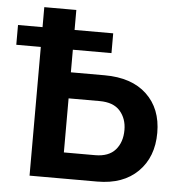

<svg xmlns="http://www.w3.org/2000/svg" viewBox="-63 -773 765 822"><g transform="rotate(5 319.5 -362.0)"><path d="M377 -456.1Q493.7 -456.1 558.3 -395Q623 -334 623 -230Q623 -126 559.6 -63Q496.1 0 384.8 0H94.2V-553.2H-11.2V-638.2H94.2V-724.1H231.9V-638.2H397.9V-553.2H231.9V-456.1ZM366.2 -111.8Q424.3 -111.8 453.1 -144.5Q481.9 -177.2 481.9 -230Q481.9 -278.8 453.4 -311.5Q424.8 -344.2 365.2 -344.2H231.9V-111.8Z"/></g></svg>

Font: Rawline
Style: Bold
Weight: 700
Designer: Matt McInerney, Pablo Impallari, Rodrigo Fuenzalida
Foundry: Matt McInerney, Pablo Impallari, Rodrigo Fuenzalida
Version: Version 4.020;PS 004.020;hotconv 1.0.88;makeotf.lib2.5.64775